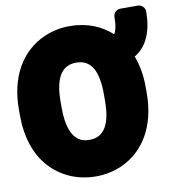

<svg xmlns="http://www.w3.org/2000/svg" viewBox="-91 -884 936 1014"><g transform="rotate(-10 377.0 -377.0)"><path d="M653 -540C726 -583 754 -667 754 -765C754 -781 739 -802 716 -802H621C605 -802 584 -788 584 -765C584 -718 576 -687 566 -675C513 -724 437 -758 342 -758C292 -758 247 -748 205 -730C76 -673 2 -545 2 -371V-339C2 -222 35 -124 96 -58C151 3 235 48 343 48C393 48 438 38 480 20C609 -37 682 -166 682 -339V-371C682 -435 672 -490 653 -540ZM343 -148C323 -148 307 -151 294 -158C249 -182 226 -241 226 -339V-372C226 -494 261 -562 342 -562C424 -562 458 -496 458 -372V-339C458 -216 423 -148 343 -148Z"/></g></svg>

Font: Asimov Print
Style: E
Weight: 500
Designer: Google
Version: Version 2.000980; 2014